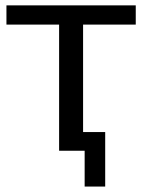

<svg xmlns="http://www.w3.org/2000/svg" viewBox="-20 -559 528 712"><path d="M293.9 132.8V0H199.2V-467.8H3.9V-539.1H483.4V-467.8H288.1V-69.3H370.1V132.8Z"/></svg>

Font: Min Sans
Style: Regular
Weight: 400
Designer: Jinseong-Kim, NotoSansCJK, Nunito
Foundry: Jinseong-Kim
Version: Version 1.400;Glyphs 3.1.2 (3151)